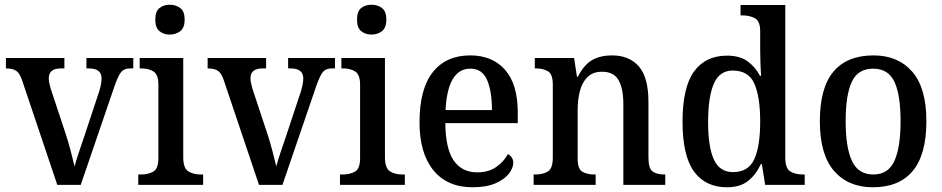

<svg xmlns="http://www.w3.org/2000/svg" viewBox="-20 -781 3981 811"><path d="M74 -440Q64 -471 49 -481.5Q34 -492 5 -492V-536H252V-492H237Q186 -492 186 -450Q186 -440 188.5 -429.5Q191 -419 194 -407L256 -220Q268 -184 278.5 -144Q289 -104 295 -78Q300 -98 312 -134Q324 -170 336 -205L399 -395Q409 -428 409 -450Q409 -492 355 -492H345V-536H543V-492H529Q504 -492 491.5 -476.5Q479 -461 463 -415L321 0H222Z M697 -635Q671 -635 653.5 -649.5Q636 -664 636 -698Q636 -733 653.5 -747Q671 -761 697 -761Q723 -761 741.5 -747Q760 -733 760 -698Q760 -664 741.5 -649.5Q723 -635 697 -635ZM564 0V-44H576Q607 -44 628 -56.5Q649 -69 649 -113V-423Q649 -466 628.5 -479Q608 -492 578 -492H570V-536H754V-117Q754 -71 775 -57.5Q796 -44 827 -44H838V0Z M926 -440Q916 -471 901 -481.5Q886 -492 857 -492V-536H1104V-492H1089Q1038 -492 1038 -450Q1038 -440 1040.5 -429.5Q1043 -419 1046 -407L1108 -220Q1120 -184 1130.5 -144Q1141 -104 1147 -78Q1152 -98 1164 -134Q1176 -170 1188 -205L1251 -395Q1261 -428 1261 -450Q1261 -492 1207 -492H1197V-536H1395V-492H1381Q1356 -492 1343.5 -476.5Q1331 -461 1315 -415L1173 0H1074Z M1549 -635Q1523 -635 1505.5 -649.5Q1488 -664 1488 -698Q1488 -733 1505.5 -747Q1523 -761 1549 -761Q1575 -761 1593.5 -747Q1612 -733 1612 -698Q1612 -664 1593.5 -649.5Q1575 -635 1549 -635ZM1416 0V-44H1428Q1459 -44 1480 -56.5Q1501 -69 1501 -113V-423Q1501 -466 1480.5 -479Q1460 -492 1430 -492H1422V-536H1606V-117Q1606 -71 1627 -57.5Q1648 -44 1679 -44H1690V0Z M1976 10Q1869 10 1810.5 -62Q1752 -134 1752 -264Q1752 -405 1808 -476Q1864 -547 1966 -547Q2060 -547 2113.5 -486Q2167 -425 2167 -306V-261H1861Q1862 -153 1896.5 -103Q1931 -53 1996 -53Q2044 -53 2076.5 -76Q2109 -99 2125 -130Q2134 -126 2141 -116.5Q2148 -107 2148 -93Q2148 -72 2130 -48Q2112 -24 2073.5 -7Q2035 10 1976 10ZM2058 -316Q2058 -395 2037.5 -443Q2017 -491 1967 -491Q1918 -491 1892 -446Q1866 -401 1862 -316Z M2234 0V-44H2241Q2273 -44 2294 -56.5Q2315 -69 2315 -116V-424Q2315 -468 2294.5 -480Q2274 -492 2244 -492H2239V-536H2405L2417 -457H2421Q2447 -508 2481.5 -527.5Q2516 -547 2565 -547Q2638 -547 2678.5 -500.5Q2719 -454 2719 -351V-116Q2719 -69 2737 -56.5Q2755 -44 2786 -44H2790V0H2613V-342Q2613 -406 2593 -442Q2573 -478 2523 -478Q2484 -478 2461.5 -455.5Q2439 -433 2429.5 -396.5Q2420 -360 2420 -318V-111Q2420 -67 2440 -55.5Q2460 -44 2491 -44H2496V0Z M3051 10Q2960 10 2911.5 -56.5Q2863 -123 2863 -267Q2863 -412 2911.5 -479Q2960 -546 3051 -546Q3104 -546 3137 -522.5Q3170 -499 3190 -461H3195Q3193 -485 3192 -514.5Q3191 -544 3191 -570V-649Q3191 -692 3168.5 -704Q3146 -716 3116 -716H3108V-760H3297V-115Q3297 -70 3318 -57Q3339 -44 3371 -44H3379V0H3212L3198 -88H3194Q3173 -43 3139.5 -16.5Q3106 10 3051 10ZM3076 -54Q3141 -54 3166 -108.5Q3191 -163 3191 -267Q3191 -372 3166.5 -427.5Q3142 -483 3075 -483Q3019 -483 2995 -427Q2971 -371 2971 -266Q2971 -160 2995.5 -107Q3020 -54 3076 -54Z M3667 10Q3563 10 3503 -59Q3443 -128 3443 -269Q3443 -410 3500.5 -478.5Q3558 -547 3670 -547Q3773 -547 3833 -478.5Q3893 -410 3893 -269Q3893 -128 3835.5 -59Q3778 10 3667 10ZM3669 -44Q3732 -44 3758 -101.5Q3784 -159 3784 -269Q3784 -380 3758 -435.5Q3732 -491 3668 -491Q3604 -491 3578 -435.5Q3552 -380 3552 -269Q3552 -159 3578.5 -101.5Q3605 -44 3669 -44Z"/></svg>

Font: Noto Serif Sinhala SemiCondensed Medium
Style: Regular
Weight: 500
Width: 4
Designer: Jelle Bosma - Monotype Design Team
Foundry: Monotype Imaging Inc.
Version: Version 2.007; ttfautohint (v1.8.4.7-5d5b)